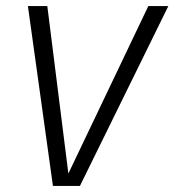

<svg xmlns="http://www.w3.org/2000/svg" viewBox="-20 -613 575 633"><path d="M154.5 0H243.5L535 -593H469L205 -40H205.5L136 -593H72Z"/></svg>

Font: Anybody UltraCondensed Thin Light
Style: Italic
Weight: 300
Italic angle: -10°
Version: Version 1.111